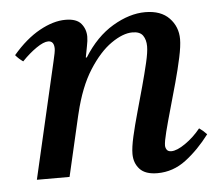

<svg xmlns="http://www.w3.org/2000/svg" viewBox="-42 -527 679 585"><g transform="rotate(-5 297.5 -234.0)"><path d="M191 -182 149 0H49L131 -355Q138 -384 138 -393Q138 -417 120 -417Q106 -417 83.5 -401.5Q61 -386 39 -363Q32 -368 26.5 -373Q21 -378 16 -384Q56 -431 98.5 -454.5Q141 -478 178 -478Q212 -478 226 -461Q240 -444 240 -421Q240 -409 236.5 -392.5Q233 -376 230 -358H233Q271 -419 322.5 -449.5Q374 -480 422 -480Q470 -480 495.5 -453.5Q521 -427 521 -389Q521 -368 513.5 -333Q506 -298 495 -258Q484 -218 473 -179.5Q462 -141 454.5 -111.5Q447 -82 447 -70Q447 -63 451 -57Q455 -51 465 -51Q482 -51 508 -69Q534 -87 555 -113Q568 -104 578 -93Q544 -48 504.5 -18Q465 12 417 12Q380 12 363 -6.5Q346 -25 346 -53Q346 -73 353.5 -106Q361 -139 372 -178Q383 -217 393.5 -255.5Q404 -294 411.5 -326Q419 -358 419 -376Q419 -396 410 -409Q401 -422 378 -422Q349 -422 313 -397Q277 -372 244.5 -321Q212 -270 193 -190Z"/></g></svg>

Font: Tiro Gurmukhi
Style: Italic
Weight: 400
Italic angle: -11°
Designer: Gurmukhi: John Hudson & Fiona Ross, assisted by Paul Hanslow. Latin: John Hudson with Paul Hanslow, assisted by Kaja Soj
Foundry: Tiro Typeworks Ltd.
Version: Version 1.52